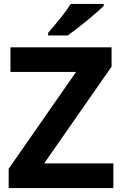

<svg xmlns="http://www.w3.org/2000/svg" viewBox="-20 -954 619 974"><path d="M555 0H24V-98L366 -589H33V-714H546V-616L204 -125H555ZM506 -924Q492 -910 469 -890Q446 -870 419.5 -848Q393 -826 367.5 -806.5Q342 -787 323 -774H224V-787Q240 -806 261.5 -831.5Q283 -857 304 -884.5Q325 -912 339 -934H506Z"/></svg>

Font: Noto Sans Telugu
Style: Bold
Weight: 700
Designer: Jelle Bosma - Monotype Design Team
Foundry: Monotype Imaging Inc.
Version: Version 2.005; ttfautohint (v1.8.4.7-5d5b)